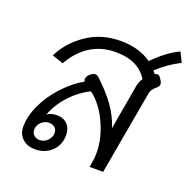

<svg xmlns="http://www.w3.org/2000/svg" viewBox="-119 -769 891 897"><g transform="rotate(20 326.5 -321.0)"><path d="M563 -515Q576 -515 585 -498Q594 -485 594 -476Q594 -464 579 -453Q560 -437 556 -417L482 0H415L419 -26Q423 -45 423 -71Q423 -145 388 -220Q353 -295 300 -334Q248 -309 205.5 -263.5Q163 -218 141 -161Q161 -175 189 -175Q222 -175 241.5 -155Q261 -135 261 -102Q261 -52 228 -21Q195 10 146 10Q107 10 83 -12.5Q59 -35 59 -71Q59 -123 85.5 -180Q112 -237 157.5 -286.5Q203 -336 257 -367Q253 -373 253 -378Q253 -392 270 -406Q281 -416 292 -416Q302 -416 309 -409Q362 -360 397.5 -311.5Q433 -263 451 -206L491 -434Q497 -458 507 -469Q461 -546 347 -546Q277 -546 222 -511.5Q167 -477 131 -412L75 -431Q111 -504 183.5 -553.5Q256 -603 352 -603Q442 -603 505 -559Q566 -622 629 -652L653 -604Q593 -574 541 -526L552 -511Q558 -515 563 -515ZM112 -75Q112 -59 123 -48.5Q134 -38 151 -38Q174 -38 190.5 -54.5Q207 -71 207 -93Q207 -109 196 -119Q185 -129 167 -129Q145 -129 128.5 -113Q112 -97 112 -75Z"/></g></svg>

Font: Niramit Light
Style: Italic
Weight: 300
Italic angle: -10°
Designer: Katatrad Aksorn Co.,Ltd.
Foundry: Cadson Demak Co.,Ltd.
Version: Version 1.000; ttfautohint (v1.6)